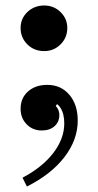

<svg xmlns="http://www.w3.org/2000/svg" viewBox="-20 -460 358 699"><path d="M78 219 62 187Q134 149 174 97Q214 45 214 -11Q214 -46 200 -67.5Q186 -89 163 -89L197 -96L175 -61L164 -82Q177 -82 186.5 -70Q196 -58 196 -41Q196 -16 178.5 -0.5Q161 15 132 15Q99 15 77 -7.5Q55 -30 55 -64Q55 -103 82 -127Q109 -151 152 -151Q202 -151 232.5 -115Q263 -79 263 -21Q263 49 214.5 112Q166 175 78 219ZM141 -274Q104 -274 79.5 -298.5Q55 -323 55 -358Q55 -393 80 -416.5Q105 -440 141 -440Q176 -440 200.5 -416Q225 -392 225 -358Q225 -323 200.5 -298.5Q176 -274 141 -274Z"/></svg>

Font: Baskervville
Style: Bold
Weight: 700
Version: Version 1.100